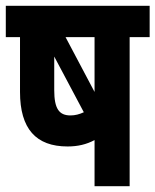

<svg xmlns="http://www.w3.org/2000/svg" viewBox="-20 -642 536 662"><path d="M427 -514H496V-622H0V-514H49V-325C49 -198 104 -137 213 -137C248 -137 278 -144 306 -159V0H427ZM306 -514V-325L206 -514ZM167 -331V-447L269 -255C254 -248 239 -244 223 -244C184 -244 167 -267 167 -331Z"/></svg>

Font: Noto Sans Devanagari ExtraCondensed
Style: Bold
Weight: 700
Width: 2
Designer: Jelle Bosma - Monotype Design Team
Foundry: Monotype Imaging Inc.
Version: Version 2.004